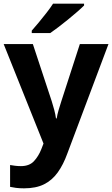

<svg xmlns="http://www.w3.org/2000/svg" viewBox="-20 -786 611 1046"><path d="M0 -546H159L262 -234Q269 -212 275.5 -187.5Q282 -163 285 -141H289Q292 -162 299.5 -187Q307 -212 314 -234L415 -546H571L347 50Q325 111 294.5 153.5Q264 196 220 218Q176 240 111 240Q86 240 67 237.5Q48 235 35 232V113Q46 115 61.5 117Q77 119 94 119Q140 119 165 92Q190 65 205 27L217 -4ZM438 -766V-756Q424 -742 400.5 -721.5Q377 -701 350.5 -679.5Q324 -658 298.5 -638.5Q273 -619 254 -606H153V-619Q170 -638 191.5 -664Q213 -690 234 -717Q255 -744 269 -766Z"/></svg>

Font: Noto Sans Cherokee
Style: Regular
Weight: 400
Designer: Monotype Design Team
Foundry: Monotype Imaging Inc.
Version: Version 2.001